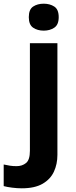

<svg xmlns="http://www.w3.org/2000/svg" viewBox="-84 -780 409 1040"><path d="M72 -687Q72 -729 95.5 -744.5Q119 -760 153 -760Q186 -760 210 -744.5Q234 -729 234 -687Q234 -646 210 -630Q186 -614 153 -614Q119 -614 95.5 -630Q72 -646 72 -687ZM34 240Q9 240 -18.5 236.5Q-46 233 -64 228V111Q-46 115 -30 117.5Q-14 120 6 120Q36 120 57 103Q78 86 78 37V-546H227V59Q227 109 208 150Q189 191 146.5 215.5Q104 240 34 240Z"/></svg>

Font: Noto Sans Medefaidrin
Style: Bold
Weight: 700
Designer: Dalton Maag Ltd
Foundry: Dalton Maag Ltd
Version: Version 1.002; ttfautohint (v1.8.4.7-5d5b)